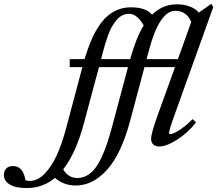

<svg xmlns="http://www.w3.org/2000/svg" viewBox="-295 -748 1127 997"><path d="M97.7 215.3Q64.5 215.3 36.4 203.9Q8.3 192.4 -9.3 175.8Q-72.8 228.5 -155.3 228.5Q-214.8 228.5 -244.9 209.7Q-274.9 190.9 -274.9 160.2Q-274.9 140.1 -262.9 127.2Q-251 114.3 -227.5 114.3Q-201.7 114.3 -185.8 131.6Q-169.9 148.9 -162.1 188.5Q-150.9 191.4 -139.6 191.4Q-99.6 191.4 -63.5 154.3Q-27.3 117.2 -1 59.8Q25.4 2.4 45.9 -73.2L132.8 -399.4H66.9V-440.9H144Q158.7 -489.3 174.3 -527.8Q189.9 -566.4 211.2 -601.3Q232.4 -636.2 257.1 -659.4Q281.7 -682.6 314 -696.3Q346.2 -710 383.8 -710Q463.4 -710 494.6 -671.9Q549.8 -725.6 623.5 -725.6Q660.2 -725.6 690.7 -714.1Q721.2 -702.6 737.3 -682.6L802.2 -728L812.5 -711.4L611.3 -150.9Q583 -72.8 583 -58.1Q583 -51.3 589.4 -51.3Q602.1 -51.3 634 -70.8Q666 -90.3 705.1 -129.4L723.1 -112.3Q680.2 -58.1 624.8 -22.7Q569.3 12.7 531.7 12.7Q512.7 12.7 501.2 2.4Q489.7 -7.8 489.7 -27.3Q489.7 -54.7 522.9 -147.5L613.8 -399.4H455.1L381.3 -122.6Q335 50.8 261.5 133.1Q188 215.3 97.7 215.3ZM477.5 -482.9 466.3 -440.9H628.9L698.2 -634.3Q672.4 -691.9 616.2 -691.9Q531.7 -691.9 477.5 -482.9ZM236.8 -468.3 230 -440.9H380.9Q412.1 -552.7 451.2 -616.2Q416 -676.3 376.5 -676.3Q356.9 -676.3 339.8 -668Q322.8 -659.7 309.3 -642.8Q295.9 -626 285.6 -608.6Q275.4 -591.3 265.9 -564Q256.3 -536.6 250.5 -517.3Q244.6 -498 236.8 -468.3ZM141.6 -110.8Q99.1 47.9 33.2 131.3Q59.1 176.3 106.4 176.3Q133.3 176.3 156 163.6Q178.7 150.9 196.8 128.7Q214.8 106.4 231.4 71.3Q248 36.1 261 -2.7Q273.9 -41.5 288.1 -94.2L369.6 -399.4H218.8Z"/></svg>

Font: Elstob 8pt Medium
Style: Italic
Weight: 500
Italic angle: -20°
Designer: Peter S. Baker
Version: Version 1.015